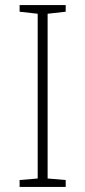

<svg xmlns="http://www.w3.org/2000/svg" viewBox="-20 -734 334 754"><path d="M238 0V-27L167 -33V-680L238 -688V-714H57V-688L128 -680V-33L57 -27V0Z"/></svg>

Font: Noto Sans Cherokee ExtraLight
Style: Regular
Weight: 200
Designer: Monotype Design Team
Foundry: Monotype Imaging Inc.
Version: Version 2.001